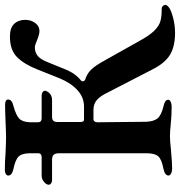

<svg xmlns="http://www.w3.org/2000/svg" viewBox="5 -730 743 793"><g transform="rotate(-90 376.5 -333.5)"><path d="M486 -76 392 -258Q377 -290 360.5 -304.5Q344 -319 319 -319H280Q275 -319 271.5 -314.5Q268 -310 268 -303L270 -103Q271 -71 283.5 -55Q296 -39 333 -30Q347 -27 354 -22.5Q361 -18 361 -10Q361 -4 352.5 0Q344 4 333 4Q297 4 257 0Q233 -3 210 -3Q191 -3 155 1Q100 6 76 6Q65 6 56.5 1.5Q48 -3 48 -9Q48 -24 76 -30Q114 -37 127 -51Q140 -65 140 -99V-461Q140 -476 134 -483Q128 -490 113 -490H29Q21 -490 15.5 -494Q10 -498 10 -503Q10 -514 22 -523.5Q34 -533 48 -533H124Q131 -533 135.5 -536.5Q140 -540 140 -546V-581Q140 -614 126.5 -628Q113 -642 73 -650Q48 -656 48 -671Q48 -677 54.5 -681Q61 -685 71 -685Q107 -685 142 -682Q186 -680 206 -680Q226 -680 268 -682Q316 -684 340 -684Q362 -684 362 -671Q362 -656 337 -650Q297 -639 283 -625.5Q269 -612 268 -580V-548Q268 -533 285 -533H379Q387 -533 392.5 -529Q398 -525 398 -520V-516Q387 -490 360 -490H291Q279 -490 274 -484.5Q269 -479 269 -465V-375Q269 -358 278 -358H333Q371 -358 401 -385.5Q431 -413 450 -460L486 -550Q508 -606 537.5 -635Q567 -664 622 -664Q658 -664 674.5 -646.5Q691 -629 691 -601Q691 -577 678 -559.5Q665 -542 645 -542Q631 -542 607 -552Q587 -561 577 -561Q557 -561 542.5 -549.5Q528 -538 517 -510L486 -434Q470 -394 441 -371Q437 -367 437 -363Q437 -359 442 -354Q468 -346 484.5 -329.5Q501 -313 522 -275L604 -129Q627 -87 646.5 -67.5Q666 -48 685.5 -42.5Q705 -37 738 -37Q744 -37 748.5 -32Q753 -27 753 -22Q753 -16 742 -7Q730 2 699.5 10Q669 18 637 18Q581 18 546.5 -3Q512 -24 486 -76Z"/></g></svg>

Font: EB Garamond SemiBold
Style: Regular
Weight: 600
Designer: Georg Duffner and Octavio Pardo
Foundry: Georg Duffner
Version: Version 1.000